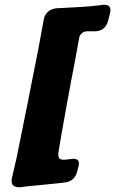

<svg xmlns="http://www.w3.org/2000/svg" viewBox="-20 -790 486 810"><path d="M96 -4C145 -8 192 -14 235 -18L252 -20C281 -23 299 -39 306 -68L311 -87C312 -92 313 -96 313 -100C313 -113 306 -120 291 -120C286 -120 281 -120 278 -119C270 -118 261 -117 251 -116C228 -116 226 -124 226 -144L239 -222C246 -257 250 -286 255 -311C260 -338 264 -363 269 -388C276 -425 283 -466 292 -510L314 -630C317 -647 331 -658 348 -658H382C409 -658 429 -675 436 -702L444 -734C445 -739 446 -743 446 -747C446 -762 437 -770 420 -770C416 -770 413 -770 411 -769L392 -767C369 -764 348 -762 327 -761C316 -760 304 -760 292 -759L217 -755C190 -752 170 -735 165 -710L143 -590C112 -433 82 -280 50 -124L30 -38C29 -35 29 -32 29 -27C29 -4 45 0 65 0Z"/></svg>

Font: Bangerz
Style: Bold
Weight: 700
Designer: vernon adams
Foundry: Vernon Adams
Version: Version 2.10;December 28, 2023;FontCreator 13.0.0.2683 64-bi